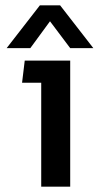

<svg xmlns="http://www.w3.org/2000/svg" viewBox="-20 -702 371 722"><path d="M5 -521 130 -682H206L331 -521H244L168 -622L94 -521ZM135 0V-391H63L73 -474H244V0Z"/></svg>

Font: Kanit
Style: Regular
Weight: 400
Designer: Katatrad Team
Foundry: CadsonDemak
Version: Version 2.000; ttfautohint (v1.8.3)